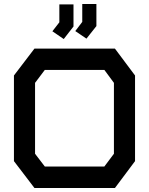

<svg xmlns="http://www.w3.org/2000/svg" viewBox="-20 -944 748 964"><path d="M557 0H153L50 -135V-565L153 -700H557L658 -565V-135ZM552 -528 504 -593H205L156 -528V-172L205 -108H504L552 -172ZM358 -788 393 -834V-924H464V-813L414 -750ZM243 -787 278 -832V-922H349V-811L300 -748Z"/></svg>

Font: Turret Road ExtraBold
Style: Regular
Weight: 800
Designer: Noponies
Foundry: Noponies
Version: Version 1.001; ttfautohint (v1.8)